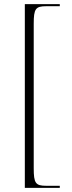

<svg xmlns="http://www.w3.org/2000/svg" viewBox="-20 -780 346 928"><path d="M100 128H269V118H204C152 118 143 106 143 33V-665C143 -738 152 -750 204 -750H269V-760H100Z"/></svg>

Font: Noto Serif Display ExtraLight
Style: Regular
Weight: 200
Designer: Monotype Design Team
Foundry: Monotype Imaging Inc.
Version: Version 2.009